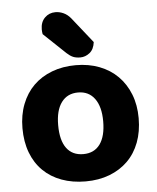

<svg xmlns="http://www.w3.org/2000/svg" viewBox="-53 -781 686 841"><g transform="rotate(-5 290.0 -360.0)"><path d="M545 -241Q545 -182 527 -134.5Q509 -87 475.5 -54Q442 -21 395 -3Q348 15 290 15Q232 15 184.5 -2.5Q137 -20 103.5 -53Q70 -86 52 -133.5Q34 -181 34 -241Q34 -299 52.5 -346.5Q71 -394 104.5 -427Q138 -460 185.5 -478Q233 -496 290 -496Q347 -496 394 -478Q441 -460 474.5 -426.5Q508 -393 526.5 -346Q545 -299 545 -241ZM290 -376Q243 -376 217 -341Q191 -306 191 -241Q191 -174 216.5 -139.5Q242 -105 290 -105Q338 -105 363.5 -140Q389 -175 389 -241Q389 -305 363 -340.5Q337 -376 290 -376ZM158 -644Q157 -648 156.5 -654.5Q156 -661 156 -665Q156 -697 175 -716Q194 -735 222 -735Q240 -735 257.5 -727Q275 -719 289 -702L378 -590Q374 -558 355 -543Q336 -528 314 -528Q295 -528 282 -533.5Q269 -539 255 -552Z"/></g></svg>

Font: Baloo Tammudu 2
Style: Bold
Weight: 700
Designer: Maithili Shingre, Omkar Shende and Ek Type
Foundry: Ek Type
Version: Version 1.640;hotconv 1.0.111;makeotfexe 2.5.65597; ttfautoh